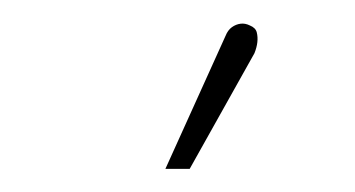

<svg xmlns="http://www.w3.org/2000/svg" viewBox="-20 -734 307 166"><path d="M200 -688Q202 -693 202.5 -697.5Q203 -702 202 -706Q201 -710 196 -712Q192 -714 188 -713.5Q184 -713 180.5 -710.5Q177 -708 175 -703L123 -588H144Z"/></svg>

Font: Advent Pro Thin
Style: Regular
Weight: 250
Version: Version 3.000